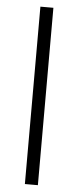

<svg xmlns="http://www.w3.org/2000/svg" viewBox="-55 -812 344 843"><g transform="rotate(5 116.5 -391.0)"><path d="M88.2 0V-781.8H145.5V0Z"/></g></svg>

Font: Spartan
Style: Regular
Weight: 400
Designer: Matt Bailey, Mirko Velimirovic
Foundry: Matt Bailey
Version: Version 1.005